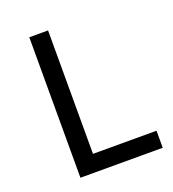

<svg xmlns="http://www.w3.org/2000/svg" viewBox="-125 -772 781 868"><g transform="rotate(-20 265.5 -338.0)"><path d="M509.8 0H113.8V-675.8H204.1V-82H509.8Z"/></g></svg>

Font: Cadman
Style: Regular
Weight: 400
Designer: Paul James MIller
Foundry: High-Logic / Made with FontCreator
Version: Version 2.114;March 28, 2021;FontCreator 13.0.0.2683 64-bit